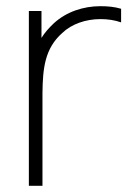

<svg xmlns="http://www.w3.org/2000/svg" viewBox="-20 -598 436 618"><path d="M303.1 -578.1C249 -578.1 193.8 -560.4 153.1 -522.9C136.5 -507.3 124 -492.7 113.5 -476V-562.5H72.9V0H116.7V-299C117.7 -378.1 124 -441.7 180.2 -491.7C210.4 -520.8 256.2 -536.5 303.1 -536.5C327.1 -536.5 349 -533.3 369.8 -526V-569.8C349 -576 327.1 -578.1 303.1 -578.1Z"/></svg>

Font: Manrope Thin
Style: Regular
Weight: 100
Width: 4
Designer: Michael Sharanda
Foundry: Michael Sharanda
Version: Version 2.000;PS 002.000;hotconv 1.0.88;makeotf.lib2.5.64775